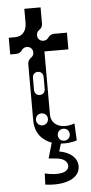

<svg xmlns="http://www.w3.org/2000/svg" viewBox="-57 -662 422 894"><g transform="rotate(-5 154.0 -214.5)"><path d="M120 144 118 196C212 209 280 180 280 124C280 84 245 56 196 48L207 12C232 14 258 11 282 4L278 -76C226 -56 168 -72 168 -128V-422H280V-500H220C208 -500 198 -494 192 -485C187 -477 178 -472 168 -472C152 -472 140 -484 140 -500C140 -510 145 -519 153 -524C162 -530 168 -540 168 -552V-628H92V-562C92 -524 71 -500 38 -500H8V-422H36C48 -422 58 -428 64 -437C69 -445 78 -450 88 -450C104 -450 116 -438 116 -422C116 -412 111 -403 103 -398C94 -392 88 -382 88 -370V-108C88 -47 121 -12 165 4L144 76L184 80C213 83 232 98 232 118C232 148 188 160 120 144ZM129 -222C114 -222 104 -233 104 -248V-304C104 -319 114 -330 129 -330C144 -330 154 -319 154 -304V-248C154 -233 144 -222 129 -222ZM224 0C208 0 196 -12 196 -28C196 -44 208 -56 224 -56C240 -56 252 -44 252 -28C252 -12 240 0 224 0ZM129 -80C113 -80 101 -92 101 -108C101 -124 113 -136 129 -136C145 -136 157 -124 157 -108C157 -92 145 -80 129 -80Z"/></g></svg>

Font: Apfel Grotezk Brukt
Style: Regular
Weight: 300
Designer: Luigi Gorlero
Foundry: © 2023, Luigi Gorlero & Collletttivo
Version: Version 2.000;Glyphs 3.2 (3217)